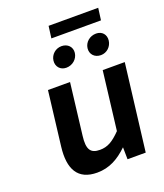

<svg xmlns="http://www.w3.org/2000/svg" viewBox="-149 -910 874 1022"><g transform="rotate(-20 288.0 -399.5)"><path d="M225 12C295 12 348 -19 399 -68L400 0H503L563 -491H438L398 -160C354 -115 323 -97 280 -97C228 -97 208 -122 218 -200L253 -491H128L91 -184C76 -61 115 12 225 12ZM330 -628C334 -661 310 -686 275 -686C241 -686 213 -661 209 -628C205 -595 227 -569 261 -569C297 -569 326 -595 330 -628ZM522 -628C526 -661 505 -686 471 -686C435 -686 406 -661 402 -628C398 -595 421 -569 457 -569C491 -569 518 -595 522 -628ZM520 -743 529 -811H248L239 -743Z"/></g></svg>

Font: Falling Sky
Style: MedObl
Weight: 500
Designer: Paul D. Hunt
Foundry: Adobe Systems Incorporated
Version: Version 1.02